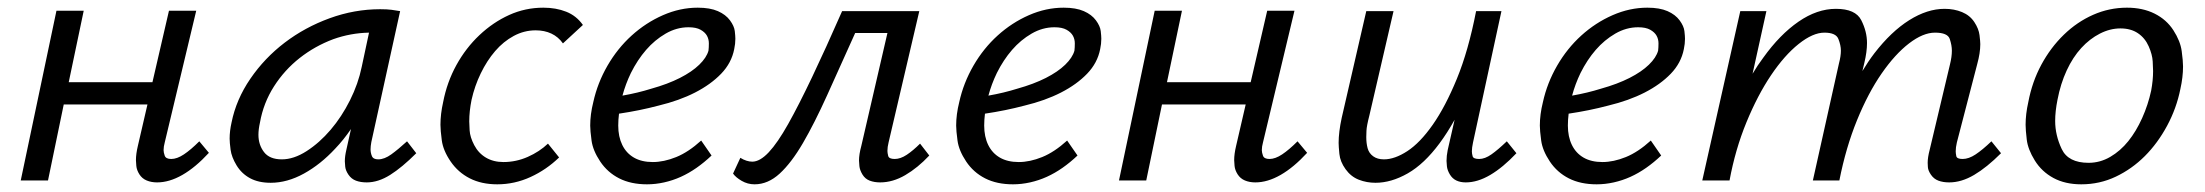

<svg xmlns="http://www.w3.org/2000/svg" viewBox="-20 -470 5741 500"><path d="M34 0 127 -442H198L159 -256H377L420 -442H491L409 -99Q406 -88 406 -79Q406 -73 409 -64.5Q412 -56 426 -56Q441 -56 459 -68Q477 -80 499 -102L524 -72Q489 -34 455 -14.5Q421 5 389 5Q374 5 362 0Q350 -5 343 -16Q336 -27 335 -38Q334 -49 334 -53Q334 -69 339 -90L364 -198H146L105 0Z M685 6Q653 6 631 -6Q609 -18 596 -39.5Q583 -61 580.5 -80Q578 -99 578 -109Q578 -129 583 -151Q595 -211 632 -265Q669 -319 721.5 -359Q774 -399 838.5 -422.5Q903 -446 970 -446Q988 -446 999.5 -444.5Q1011 -443 1022 -441L947 -100Q945 -89 945 -81Q945 -72 948.5 -63.5Q952 -55 965 -55Q981 -55 999 -68Q1017 -81 1040 -102L1064 -71Q1027 -34 996 -14.5Q965 5 935 5Q919 5 907 0.5Q895 -4 887.5 -15Q880 -26 879 -36Q878 -46 878 -50Q878 -63 882 -80L894 -134Q875 -106 853 -83Q815 -42 771.5 -18Q728 6 685 6ZM714 -55Q745 -55 778.5 -76.5Q812 -98 841 -132Q870 -166 891.5 -209Q913 -252 922 -296L941 -385Q893 -384 848 -368Q800 -350 760.5 -319Q721 -288 693.5 -245Q666 -202 657 -151Q653 -133 653 -119Q653 -93 667.5 -74Q682 -55 714 -55Z M1275 10Q1234 10 1203.5 -5.5Q1173 -21 1153.5 -49.5Q1134 -78 1130.5 -104.5Q1127 -131 1127 -145Q1127 -173 1134 -204Q1144 -256 1168.5 -300.5Q1193 -345 1228.5 -378.5Q1264 -412 1306 -431Q1348 -450 1395 -450Q1428 -450 1454.5 -439.5Q1481 -429 1498 -405L1446 -357Q1434 -374 1416 -382.5Q1398 -391 1375 -391Q1345 -391 1318 -376.5Q1291 -362 1269.5 -337Q1248 -312 1232 -279Q1216 -246 1208 -210Q1202 -180 1202 -154Q1202 -148 1203 -130.5Q1204 -113 1215 -92Q1226 -71 1245.5 -59.5Q1265 -48 1291 -48Q1324 -48 1354.5 -61.5Q1385 -75 1407 -96L1436 -60Q1403 -28 1361.5 -9Q1320 10 1275 10Z M1665 10Q1623 10 1592.5 -5.5Q1562 -21 1543 -49.5Q1524 -78 1520.5 -104Q1517 -130 1517 -143Q1517 -172 1525 -204Q1536 -254 1562 -299Q1588 -344 1625 -377.5Q1662 -411 1706.5 -430.5Q1751 -450 1797 -450Q1829 -450 1849.5 -441Q1870 -432 1881 -417Q1892 -402 1893.5 -389Q1895 -376 1895 -369Q1895 -356 1892 -342Q1885 -306 1858 -278Q1831 -250 1790 -229Q1749 -208 1695 -195Q1646 -182 1592 -174Q1590 -158 1590 -143Q1590 -114 1600.5 -92.5Q1611 -71 1631 -59.5Q1651 -48 1680 -48Q1709 -48 1741 -61Q1773 -74 1806 -104L1833 -65Q1814 -47 1794 -33Q1774 -19 1753 -9.5Q1732 0 1709.5 5Q1687 10 1665 10ZM1623 -280Q1609 -251 1601 -221Q1641 -228 1676 -239Q1719 -251 1750.5 -267Q1782 -283 1801 -301.5Q1820 -320 1825 -338Q1826 -346 1826 -357Q1826 -368 1821 -377Q1816 -386 1804.5 -392.5Q1793 -399 1773 -399Q1742 -399 1713.5 -382.5Q1685 -366 1662.5 -340Q1640 -314 1623 -280Z M2272 5Q2257 5 2245 0.5Q2233 -4 2226 -15.5Q2219 -27 2218 -37.5Q2217 -48 2217 -52Q2217 -68 2223 -90L2291 -384H2207Q2167 -295 2134 -222Q2101 -149 2071 -97.5Q2041 -46 2010.5 -18Q1980 10 1945 10Q1927 10 1911.5 1Q1896 -8 1889 -18L1908 -59Q1916 -54 1924 -51.5Q1932 -49 1939 -49Q1959 -49 1982 -73.5Q2005 -98 2032.5 -147Q2060 -196 2095 -269.5Q2130 -343 2173 -441H2374L2294 -99Q2291 -87 2291 -77Q2291 -72 2293 -64Q2295 -56 2310 -56Q2325 -56 2341.5 -67Q2358 -78 2376 -96L2400 -65Q2370 -33 2337.5 -14Q2305 5 2272 5Z M2618 10Q2576 10 2545.5 -5.5Q2515 -21 2496 -49.5Q2477 -78 2473.5 -104Q2470 -130 2470 -143Q2470 -172 2478 -204Q2489 -254 2515 -299Q2541 -344 2578 -377.5Q2615 -411 2659.5 -430.5Q2704 -450 2750 -450Q2782 -450 2802.5 -441Q2823 -432 2834 -417Q2845 -402 2846.5 -389Q2848 -376 2848 -369Q2848 -356 2845 -342Q2838 -306 2811 -278Q2784 -250 2743 -229Q2702 -208 2648 -195Q2599 -182 2545 -174Q2543 -158 2543 -143Q2543 -114 2553.5 -92.5Q2564 -71 2584 -59.5Q2604 -48 2633 -48Q2662 -48 2694 -61Q2726 -74 2759 -104L2786 -65Q2767 -47 2747 -33Q2727 -19 2706 -9.5Q2685 0 2662.5 5Q2640 10 2618 10ZM2576 -280Q2562 -251 2554 -221Q2594 -228 2629 -239Q2672 -251 2703.5 -267Q2735 -283 2754 -301.5Q2773 -320 2778 -338Q2779 -346 2779 -357Q2779 -368 2774 -377Q2769 -386 2757.5 -392.5Q2746 -399 2726 -399Q2695 -399 2666.5 -382.5Q2638 -366 2615.5 -340Q2593 -314 2576 -280Z M2894 0 2987 -442H3058L3019 -256H3237L3280 -442H3351L3269 -99Q3266 -88 3266 -79Q3266 -73 3269 -64.5Q3272 -56 3286 -56Q3301 -56 3319 -68Q3337 -80 3359 -102L3384 -72Q3349 -34 3315 -14.5Q3281 5 3249 5Q3234 5 3222 0Q3210 -5 3203 -16Q3196 -27 3195 -38Q3194 -49 3194 -53Q3194 -69 3199 -90L3224 -198H3006L2965 0Z M3797 5Q3783 5 3772.5 0Q3762 -5 3755.5 -16Q3749 -27 3748 -37Q3747 -47 3747 -51Q3747 -64 3750 -79L3768 -158Q3749 -124 3729 -97Q3689 -43 3646 -18.5Q3603 6 3562 6Q3539 6 3518.5 -2Q3498 -10 3484 -29.5Q3470 -49 3468 -69Q3466 -89 3466 -98Q3466 -126 3474 -163L3538 -441H3609L3546 -169Q3539 -142 3538.5 -129.5Q3538 -117 3538 -113Q3538 -97 3541.5 -84Q3545 -71 3556 -63Q3567 -55 3584 -55Q3612 -55 3645 -76.5Q3678 -98 3711 -145Q3744 -192 3774 -265Q3804 -338 3824 -441H3890L3816 -99Q3813 -85 3813 -76Q3813 -70 3815 -63Q3817 -56 3832 -56Q3847 -56 3864 -68Q3881 -80 3904 -102L3929 -71Q3894 -34 3861 -14.5Q3828 5 3797 5Z M4138 10Q4096 10 4065.5 -5.5Q4035 -21 4016 -49.5Q3997 -78 3993.5 -104Q3990 -130 3990 -143Q3990 -172 3998 -204Q4009 -254 4035 -299Q4061 -344 4098 -377.5Q4135 -411 4179.5 -430.5Q4224 -450 4270 -450Q4302 -450 4322.5 -441Q4343 -432 4354 -417Q4365 -402 4366.5 -389Q4368 -376 4368 -369Q4368 -356 4365 -342Q4358 -306 4331 -278Q4304 -250 4263 -229Q4222 -208 4168 -195Q4119 -182 4065 -174Q4063 -158 4063 -143Q4063 -114 4073.5 -92.5Q4084 -71 4104 -59.5Q4124 -48 4153 -48Q4182 -48 4214 -61Q4246 -74 4279 -104L4306 -65Q4287 -47 4267 -33Q4247 -19 4226 -9.5Q4205 0 4182.5 5Q4160 10 4138 10ZM4096 -280Q4082 -251 4074 -221Q4114 -228 4149 -239Q4192 -251 4223.5 -267Q4255 -283 4274 -301.5Q4293 -320 4298 -338Q4299 -346 4299 -357Q4299 -368 4294 -377Q4289 -386 4277.5 -392.5Q4266 -399 4246 -399Q4215 -399 4186.5 -382.5Q4158 -366 4135.5 -340Q4113 -314 4096 -280Z M4413 0 4512 -441H4580L4544 -278Q4557 -300 4572 -320Q4615 -380 4663.5 -413.5Q4712 -447 4761 -447Q4812 -447 4827 -417.5Q4842 -388 4842 -358Q4842 -335 4835 -306L4830 -285Q4845 -310 4861 -331Q4905 -388 4952 -417.5Q4999 -447 5044 -447Q5069 -447 5089.5 -438.5Q5110 -430 5121.5 -412.5Q5133 -395 5135 -378.5Q5137 -362 5137 -355Q5137 -332 5129 -303L5076 -99Q5073 -86 5073 -76Q5073 -71 5074.5 -63.5Q5076 -56 5091 -56Q5107 -56 5125 -68Q5143 -80 5166 -102L5191 -71Q5154 -34 5121 -14.5Q5088 5 5056 5Q5040 5 5028 0.5Q5016 -4 5008.5 -15Q5001 -26 5000.5 -35Q5000 -44 5000 -46Q5000 -60 5005 -79L5058 -302Q5063 -322 5063 -338Q5063 -352 5057.5 -368.5Q5052 -385 5019 -385Q4988 -385 4951.5 -357Q4915 -329 4880 -278.5Q4845 -228 4816 -157Q4787 -86 4770 0H4701L4769 -305Q4774 -324 4774 -338Q4774 -352 4767.5 -368.5Q4761 -385 4731 -385Q4701 -385 4664 -355.5Q4627 -326 4592 -274Q4557 -222 4528 -151.5Q4499 -81 4484 0Z M5400 10Q5358 10 5327.5 -6.5Q5297 -23 5279 -52Q5261 -81 5258 -106.5Q5255 -132 5255 -145Q5255 -173 5262 -204Q5272 -257 5296 -301.5Q5320 -346 5354.5 -379.5Q5389 -413 5431 -431.5Q5473 -450 5519 -450Q5560 -450 5591 -434.5Q5622 -419 5640 -391Q5658 -363 5661.5 -337Q5665 -311 5665 -297Q5665 -269 5658 -238Q5648 -188 5623.5 -142.5Q5599 -97 5565.5 -63.5Q5532 -30 5490 -10Q5448 10 5400 10ZM5419 -46Q5449 -46 5475.5 -61.5Q5502 -77 5522.5 -102.5Q5543 -128 5558.5 -162.5Q5574 -197 5582 -234Q5587 -261 5587 -285Q5587 -292 5586 -310Q5585 -328 5575.5 -349.5Q5566 -371 5547.5 -383.5Q5529 -396 5502 -396Q5475 -396 5448.5 -382.5Q5422 -369 5400 -345Q5378 -321 5362 -286.5Q5346 -252 5338 -210Q5332 -180 5332 -155Q5332 -118 5349 -82Q5366 -46 5419 -46Z"/></svg>

Font: Isabella Sans
Style: Italic
Weight: 400
Italic angle: -12°
Designer: Christian Thalmann (Catharsis Fonts), Cristiano Sobral
Foundry: The Isabella Sans Project Authors
Version: Version 2.026; ttfautohint (v1.8.4.7-5d5b-dirty)